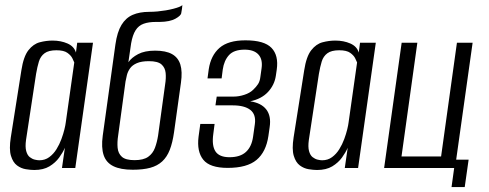

<svg xmlns="http://www.w3.org/2000/svg" viewBox="-20 -664 1935 759"><path d="M115.3 8Q101.1 8 82.1 4.9Q63.1 1.8 47.2 -10.1Q31.2 -22 23.3 -48.1Q15.4 -74.2 22.7 -121L64.5 -386Q72.9 -440.7 92.4 -465.5Q111.9 -490.3 137.2 -496.9Q162.5 -503.6 187.6 -503.6Q220.5 -503.6 246.8 -492.1Q273.2 -480.5 280.2 -456.2L285.2 -495H347.6L277.6 0H225L236.5 -79.8Q228.5 -61.3 213.8 -41Q199.1 -20.7 175.3 -6.3Q151.4 8 115.3 8ZM135.5 -30.4Q157.9 -30.4 174.7 -42.8Q191.5 -55.2 203.3 -74.2Q215.1 -93.2 222.8 -114.2Q230.5 -135.2 234.7 -152.7Q238.9 -170.2 239.9 -179.3L273.6 -417.1Q271.6 -422.4 266 -433.7Q260.5 -445 246.4 -455.1Q232.4 -465.3 202.8 -465.3Q172 -465.3 156.1 -453.4Q140.2 -441.6 133.8 -420.8Q127.4 -399.9 122.6 -371.8L82.9 -110.9Q79.1 -83.5 83.6 -67Q88.1 -50.4 97.6 -42.9Q107.2 -35.4 117.6 -32.9Q128.1 -30.4 135.5 -30.4Z M504.9 7Q456.6 7 428.1 -7.1Q399.6 -21.1 389.7 -50.9Q379.8 -80.7 386.1 -127.4L436.2 -487.9Q443.2 -537.5 460.2 -565.4Q477.2 -593.4 504.5 -605.3Q531.7 -617.2 570.2 -617.2Q586.2 -617.2 603.1 -618.8Q620 -620.5 635.7 -623.1Q651.5 -625.8 665.1 -629.3Q678.7 -632.8 687.9 -636.4Q697 -640 700.9 -643.8Q700.3 -636.9 699.4 -629.5Q698.5 -622.1 696.5 -612.4Q695.6 -602.5 673.8 -590.2Q652 -577.9 611.5 -577.3H595.8Q567.6 -577.3 547.7 -570.1Q527.7 -562.9 516 -544.3Q504.2 -525.8 498.4 -492.8L487.5 -418Q500 -436.3 525.9 -450Q551.9 -463.8 593.2 -463.8Q635.3 -463.8 659.8 -450.3Q684.3 -436.7 692.9 -409Q701.6 -381.2 695.3 -336.9L668 -141.2Q662.1 -99.8 651.1 -71.6Q640.1 -43.4 621.2 -25.9Q602.2 -8.4 573.9 -0.7Q545.6 7 504.9 7ZM511.8 -30.9Q547 -30.9 565.6 -44Q584.2 -57.2 592.5 -79.5Q600.8 -101.8 605 -128.5L632.7 -329.6Q636.9 -355.1 634.8 -375.8Q632.7 -396.6 618.3 -409.4Q603.9 -422.2 568.7 -422.2Q539.1 -422.2 521 -414.3Q502.9 -406.4 494 -393.7Q485.1 -380.9 481.7 -367.2Q478.2 -353.5 476.2 -341.7L447.1 -128.5Q442.9 -101.8 445 -79.5Q447.1 -57.2 462 -44Q476.9 -30.9 511.8 -30.9Z M880 -0.3Q809.5 -0.3 783.6 -32.6Q757.6 -64.8 764.9 -123.4L771.8 -174H828.3L823.2 -134.5Q816.7 -88.4 831.8 -65.4Q847 -42.5 887.3 -42.5Q929.6 -42.5 952.3 -63.4Q975 -84.3 980.5 -123.9L987.5 -173.6Q992.7 -211.4 969.6 -229.5Q946.6 -247.5 899.6 -247.5H831.7L836.7 -282.2H904.6Q924.2 -282.2 945.8 -289.2Q967.4 -296.1 980.8 -309.1Q992.8 -320.5 1000 -331.5Q1007.3 -342.5 1009.3 -360.1L1014.1 -394.5Q1019 -429.6 1001.4 -448.7Q983.8 -467.7 947.1 -467.7Q904.6 -467.7 885.1 -446Q865.6 -424.3 860.6 -389.3L856.1 -354.1H800.3L805.2 -390.3Q813.5 -444.8 847.7 -474.7Q882 -504.6 950.3 -504.6Q1024.5 -504.6 1053.2 -474.8Q1082 -445 1074 -388.7L1070.5 -364.9Q1065.2 -328.2 1039.4 -300.4Q1013.5 -272.7 969.1 -263.5Q1012.5 -257.1 1032.6 -231.3Q1052.7 -205.4 1046 -161.4L1041 -126.3Q1031.7 -63.3 994.1 -31.8Q956.5 -0.3 880 -0.3Z M1233.3 8Q1219.1 8 1200.1 4.9Q1181.1 1.8 1165.2 -10.1Q1149.2 -22 1141.3 -48.1Q1133.4 -74.2 1140.7 -121L1182.5 -386Q1190.9 -440.7 1210.4 -465.5Q1229.9 -490.3 1255.2 -496.9Q1280.5 -503.6 1305.6 -503.6Q1338.5 -503.6 1364.8 -492.1Q1391.2 -480.5 1398.2 -456.2L1403.2 -495H1465.6L1395.6 0H1343L1354.5 -79.8Q1346.5 -61.3 1331.8 -41Q1317.1 -20.7 1293.3 -6.3Q1269.4 8 1233.3 8ZM1253.5 -30.4Q1275.9 -30.4 1292.7 -42.8Q1309.5 -55.2 1321.3 -74.2Q1333.1 -93.2 1340.8 -114.2Q1348.5 -135.2 1352.7 -152.7Q1356.9 -170.2 1357.9 -179.3L1391.6 -417.1Q1389.6 -422.4 1384 -433.7Q1378.5 -445 1364.4 -455.1Q1350.4 -465.3 1320.8 -465.3Q1290 -465.3 1274.1 -453.4Q1258.2 -441.6 1251.8 -420.8Q1245.4 -399.9 1240.6 -371.8L1200.9 -110.9Q1197.1 -83.5 1201.6 -67Q1206.1 -50.4 1215.6 -42.9Q1225.2 -35.4 1235.6 -32.9Q1246.1 -30.4 1253.5 -30.4Z M1765 75.5 1775.4 0H1498.5L1567.8 -495H1629.8L1567.2 -45.5H1723.7L1786.3 -495H1848.3L1783.3 -32.7H1832.5L1817.1 75.5Z"/></svg>

Font: Alumni Sans Thin
Style: Italic
Weight: 100
Italic angle: -8°
Designer: Robert E. Leuschke
Foundry: Robert E. Leuschke
Version: Version 1.016